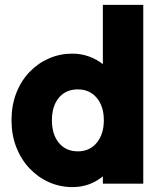

<svg xmlns="http://www.w3.org/2000/svg" viewBox="-20 -750 665 784"><path d="M400 0Q400 -8 400 -15.5Q400 -23 400 -30Q375 -9 343.5 2.5Q312 14 276 14Q225 14 180 -6Q135 -26 100.5 -62.5Q66 -99 46.5 -149Q27 -199 27 -259Q27 -320 46.5 -370Q66 -420 100.5 -456Q135 -492 180 -511.5Q225 -531 275 -531Q311 -531 343 -519.5Q375 -508 400 -488Q400 -548 400 -609Q400 -670 400 -730Q441 -730 483 -730Q525 -730 565 -730Q565 -549 565 -365Q565 -181 565 0Q525 0 483 0Q441 0 400 0ZM298 -132Q298 -132 298 -132Q298 -132 298 -132Q346 -132 375 -167Q404 -202 404 -259Q404 -316 375 -350.5Q346 -385 298 -385Q249 -385 220.5 -351Q192 -317 192 -259Q192 -201 220.5 -166.5Q249 -132 298 -132Z"/></svg>

Font: Tilt Warp
Style: Regular
Weight: 400
Designer: Andy Clymer
Foundry: Andy Clymer
Version: Version 1.000